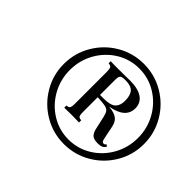

<svg xmlns="http://www.w3.org/2000/svg" viewBox="-123 -976 945 945"><g transform="rotate(45 349.5 -503.0)"><path d="M683.6 -502.9Q683.6 -427.2 646 -363.3Q608.4 -299.3 544.2 -261.7Q480 -224.1 404.3 -224.1Q328.6 -224.1 264.6 -261.7Q200.7 -299.3 163.1 -363.3Q125.5 -427.2 125.5 -502.9Q125.5 -578.6 163.1 -642.8Q200.7 -707 264.6 -744.6Q328.6 -782.2 404.3 -782.2Q480 -782.2 544.2 -744.6Q608.4 -707 646 -642.8Q683.6 -578.6 683.6 -502.9ZM641.6 -502.9Q641.6 -569.8 609.9 -626.5Q578.1 -683.1 523.7 -716.6Q469.2 -750 404.3 -750Q339.4 -750 285.2 -716.6Q231 -683.1 199.2 -626.5Q167.5 -569.8 167.5 -502.9Q167.5 -436.5 199.2 -379.6Q231 -322.8 285.4 -289.3Q339.8 -255.9 404.3 -255.9Q469.2 -255.9 523.7 -289.3Q578.1 -322.8 609.9 -379.6Q641.6 -436.5 641.6 -502.9ZM553.7 -372.1 563.5 -365.2Q557.6 -353.5 547.1 -348.9Q536.6 -344.2 519.5 -344.2Q494.1 -344.2 482.2 -353.5Q470.2 -362.8 464.4 -384.8L447.8 -459Q443.4 -478.5 436.3 -487.5Q429.2 -496.6 412.4 -500.2Q395.5 -503.9 359.4 -504.9V-403.8Q359.4 -388.2 361.1 -380.9Q362.8 -373.5 367.4 -370.8Q372.1 -368.2 382.3 -367.2V-352.1Q369.1 -352.1 361.3 -352.5L331.5 -353L298.3 -352.5Q291 -352.1 279.3 -352.1V-367.2Q289.6 -368.2 294.2 -370.8Q298.8 -373.5 300.8 -380.9Q302.7 -388.2 302.7 -403.8V-623Q302.7 -639.2 300.8 -646.7Q298.8 -654.3 294.2 -657.2Q289.6 -660.2 279.3 -661.1V-675.8Q291.5 -674.8 327.6 -674.8L389.2 -675.3Q399.9 -675.8 413.6 -675.8Q470.2 -675.8 499.8 -655.3Q529.3 -634.8 529.3 -597.2Q529.3 -529.3 432.6 -512.2Q472.2 -507.8 489.3 -494.1Q506.3 -480.5 511.7 -454.1L523.4 -397Q524.4 -393.1 526.4 -383.1Q528.3 -373 532 -368.4Q535.6 -363.8 541.5 -363.8Q548.8 -363.8 553.7 -372.1ZM359.4 -627.9V-521H383.3Q432.6 -521 450 -538.1Q467.3 -555.2 467.3 -586.9Q467.3 -625.5 451.4 -643.3Q435.5 -661.1 397.5 -661.1Q381.3 -661.1 373.3 -658.4Q365.2 -655.8 362.3 -648.9Q359.4 -642.1 359.4 -627.9Z"/></g></svg>

Font: TypoPRO Playfair Display SC
Style: Italic
Weight: 400
Italic angle: -14°
Designer: Claus Eggers Sørensen
Foundry: Claus Eggers Sørensen
Version: Version 1.004;PS 001.004;hotconv 1.0.70;makeotf.lib2.5.58329